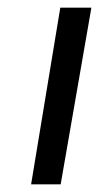

<svg xmlns="http://www.w3.org/2000/svg" viewBox="-20 -480 292 500"><path d="M137 -460 61 0H138L218 -460Z"/></svg>

Font: Jost
Style: Italic
Weight: 400
Italic angle: -5°
Version: Version 3.710